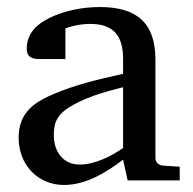

<svg xmlns="http://www.w3.org/2000/svg" viewBox="-20 -513 548 546"><path d="M133 -129C133 -163 142 -181 164 -199C178 -210 198 -221 224 -232C250 -243 285 -254 330 -265V-92C295 -68 249 -45 207 -45C160 -45 133 -81 133 -129ZM264 -493C211 -493 160 -481 123 -463C89 -447 56 -421 56 -374C56 -351 71 -345 93 -345H166V-432C182 -439 210 -445 237 -445C302 -445 330 -412 330 -346V-303C257 -287 192 -271 136 -247C81 -224 33 -196 33 -121C33 -44 88 13 162 13C226 13 284 -24 330 -59L343 0H491V-39L443 -42C432 -43 422 -51 422 -63V-343C422 -447 370 -493 264 -493Z"/></svg>

Font: Veleka
Style: Regular
Weight: 400
Designer: Stefan Peev, Context Ltd, 2016; SIL International, 1997-2014.
Foundry: Stefan Peev, Context Ltd, 2016
Version: Version 1.000